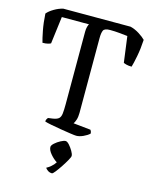

<svg xmlns="http://www.w3.org/2000/svg" viewBox="-138 -792 895 1132"><g transform="rotate(15 310.0 -226.5)"><path d="M372 0Q363 0 335.5 -4Q308 -8 274.5 -13.5Q241 -19 213 -24.5Q185 -30 174 -34Q174 -42 177.5 -48.5Q181 -55 184 -58L213 -62Q238 -66 248.5 -75.5Q259 -85 261.5 -106Q264 -127 264 -163V-606Q264 -623 267.5 -636Q271 -649 275 -654H109L88 -488Q84 -485 71 -481.5Q58 -478 38 -478Q31 -501 22 -547.5Q13 -594 10 -649Q24 -666 51 -682Q78 -698 105 -704H515Q544 -697 570.5 -680Q597 -663 610 -649Q607 -594 598 -547.5Q589 -501 582 -478Q563 -478 550 -481.5Q537 -485 532 -488L511 -646Q495 -648 464 -651Q433 -654 404 -654Q370 -654 363 -638.5Q356 -623 356 -591V-135Q356 -110 350 -92Q344 -74 338 -67L444 -56Q446 -54 448.5 -48Q451 -42 451 -34Q437 -21 414 -10.5Q391 0 372 0ZM291 251Q276 251 265 243Q254 235 250 228Q262 222 277 209.5Q292 197 302 181Q281 168 261.5 145Q242 122 242 103Q242 93 257 79.5Q272 66 291 56Q310 46 320 46Q330 46 343 60.5Q356 75 366.5 93Q377 111 377 122Q377 129 365.5 149.5Q354 170 338.5 193.5Q323 217 309.5 234Q296 251 291 251Z"/></g></svg>

Font: Texturina 72pt Medium
Style: Regular
Weight: 500
Designer: Guillermo Torres Carreño
Foundry: Omnibus-Type
Version: Version 1.002; ttfautohint (v1.8.3)